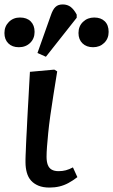

<svg xmlns="http://www.w3.org/2000/svg" viewBox="-87 -832 510 866"><path d="M136 14Q107 14 86.5 5.5Q66 -3 53 -17.5Q40 -32 34 -53.5Q28 -75 28 -100Q28 -106 28 -113.5Q28 -121 28.5 -131Q29 -141 29.5 -153.5Q30 -166 30.5 -180.5Q31 -195 32 -212.5Q33 -230 34 -249.5Q35 -269 36 -291Q37 -313 38.5 -338Q40 -363 41.5 -390Q43 -417 44.5 -446.5Q46 -476 48 -508L158 -518L171 -510Q162 -454 154 -404Q146 -354 140 -311Q134 -268 130.5 -232.5Q127 -197 125 -170.5Q123 -144 123 -125Q123 -103 128.5 -88.5Q134 -74 146 -67Q158 -60 177 -60Q195 -60 210 -64Q225 -68 242 -77L262 -33Q241 -17 221.5 -6.5Q202 4 181 9Q160 14 136 14ZM120 -576 82 -593 142 -762Q151 -789 163 -800.5Q175 -812 196 -812Q217 -812 232 -800.5Q247 -789 259 -766V-752ZM-2 -619Q-32 -619 -49.5 -636.5Q-67 -654 -67 -683Q-67 -713 -47 -733Q-27 -753 3 -753Q34 -753 51.5 -735.5Q69 -718 69 -688Q69 -658 49 -638.5Q29 -619 -2 -619ZM333 -619Q303 -619 285 -636.5Q267 -654 267 -683Q267 -714 287.5 -733.5Q308 -753 338 -753Q368 -753 385.5 -736Q403 -719 403 -688Q403 -658 383 -638.5Q363 -619 333 -619Z"/></svg>

Font: Literata Medium
Style: Italic
Weight: 500
Italic angle: -2°
Designer: Latin by Veronika Burian and Jose Scaglione. Greek by Irene Vlachou. Cyrillic by Vera Evstafieva
Foundry: TypeTogether
Version: Version 3.103;gftools[0.9.29]